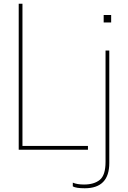

<svg xmlns="http://www.w3.org/2000/svg" viewBox="-20 -800 684 1026"><path d="M80 0ZM450 0H80V-780H100V-20H450ZM433 206Q386 206 369 196V176Q392 186 429 186Q483 186 513.5 161Q544 136 544 65V-530H564V71Q564 206 433 206ZM574 -680H534V-720H574Z"/></svg>

Font: Tanohe Sans Thin
Style: Regular
Weight: 100
Designer: Village Type and Design LLC & Cristiano Sobral
Foundry: Cooper Hewitt Smithsonian Design Museum
Version: Version 1.00;September 29, 2021;FontCreator 13.0.0.2655 64-b